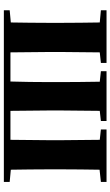

<svg xmlns="http://www.w3.org/2000/svg" viewBox="197 -784 586 1021"><g transform="rotate(90 490.5 -273.0)"><path d="M181 0H947V-31L882 -37C881 -95 880 -182 880 -238V-308C880 -364 881 -451 882 -509L947 -516V-546H668V-516L723 -510L725 -308V-238L723 -35H569L567 -238V-308L569 -510L623 -516V-546H358V-516L414 -510C415 -452 416 -364 416 -308V-238C416 -181 415 -93 413 -35H258L256 -238V-308L258 -510L314 -516V-546H34V-516L99 -510C100 -451 101 -364 101 -308V-238C101 -182 100 -95 99 -37L34 -31V0Z"/></g></svg>

Font: Source Han Serif KR Heavy
Style: Regular
Weight: 900
Designer: Ryoko NISHIZUKA 西塚涼子 (kana & ideographs); Frank Grießhammer (Latin, Greek & Cyrillic); Wenlong ZHANG 张文龙 (bopomofo); San
Foundry: Adobe
Version: Version 2.001;hotconv 1.1.0;makeotfexe 2.6.0